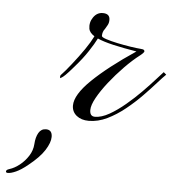

<svg xmlns="http://www.w3.org/2000/svg" viewBox="-196 -436 641 695"><g transform="rotate(5 124.5 -89.0)"><path d="M132.8 1Q105.5 1 88.4 -12.9Q71.3 -26.9 71.3 -49.3Q71.3 -88.4 128.4 -143.6Q185.5 -198.7 283.2 -264.2Q233.4 -272.5 197.5 -280.8Q161.6 -289.1 140.1 -298.8Q130.4 -279.3 111.8 -251Q93.3 -222.7 64.5 -189.9Q44.9 -167 35.2 -157.7Q25.4 -148.4 21.7 -146.7Q18.1 -145 17.6 -144Q16.1 -143.6 15.9 -147Q15.6 -150.4 16.1 -152.3Q16.1 -154.3 23.4 -161.6Q30.8 -168.9 54.2 -198.2Q78.6 -229 97.7 -256.8Q116.7 -284.7 127 -305.7Q109.4 -316.9 106.4 -330.6Q102.5 -354 115.7 -373Q128.9 -392.1 149.9 -392.1Q175.8 -392.1 175.8 -369.6Q175.8 -358.4 171.4 -350.6Q167 -342.8 162.6 -335.4Q153.8 -325.2 153.8 -309.6Q153.8 -304.7 170.7 -299.1Q187.5 -293.5 212.2 -288.3Q236.8 -283.2 260.7 -279.5Q284.7 -275.9 298.3 -274.9Q307.6 -274.4 309.8 -271.7Q312 -269 312 -267.6Q312 -262.7 297.9 -251.5Q271 -231 242.7 -201.9Q214.4 -172.9 189.9 -141.8Q165.5 -110.8 150.4 -83.5Q135.3 -56.2 135.3 -38.6Q135.3 -15.6 153.8 -15.6Q177.7 -15.6 206.1 -31.7Q234.4 -47.9 263.4 -72.3Q292.5 -96.7 318.1 -122.8Q343.8 -148.9 362.3 -169.7Q380.9 -190.4 388.2 -198.2L397.9 -189.9Q387.2 -179.7 367.4 -157.5Q347.7 -135.3 321.3 -108.2Q294.9 -81.1 263.9 -56.2Q232.9 -31.2 199.7 -15.1Q166.5 1 132.8 1ZM-142.1 214.4Q-149.4 214.4 -149.4 209.5Q-149.4 207 -147.2 204.6Q-145 202.1 -137.2 199.7Q-119.6 194.3 -101.3 179.9Q-83 165.5 -70.1 145.3Q-57.1 125 -55.7 102.1Q-54.2 76.7 -44.9 60.8Q-35.6 44.9 -18.1 44.9Q4.4 44.9 4.4 70.8Q4.4 91.3 -13.2 119.1Q-30.8 147 -71.3 179.2Q-94.7 198.2 -112.8 206.3Q-130.9 214.4 -142.1 214.4Z"/></g></svg>

Font: Pinyon Script
Style: Regular
Weight: 400
Designer: Nicole Fally, Eben Sorkin
Foundry: Sorkin Type Co.
Version: Version 1.008; ttfautohint (v1.8.4.7-5d5b)